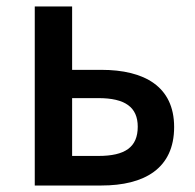

<svg xmlns="http://www.w3.org/2000/svg" viewBox="-20 -571 601 591"><path d="M87 0H292C424 0 516 -52 516 -180C516 -305 424 -356 292 -356H202V-551H87ZM202 -91V-269H283C365 -269 404 -241 404 -181C404 -118 365 -91 283 -91Z"/></svg>

Font: Noto Sans CJK SC Medium
Style: Regular
Weight: 500
Designer: Ryoko NISHIZUKA 西塚涼子 (kana, bopomofo & ideographs); Paul D. Hunt (Latin, Greek & Cyrillic); Sandoll Communications 산돌커뮤니
Foundry: Adobe
Version: Version 2.004;hotconv 1.0.118;makeotfexe 2.5.65603